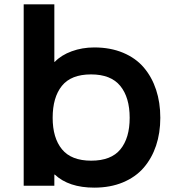

<svg xmlns="http://www.w3.org/2000/svg" viewBox="-20 -860 818 890"><path d="M581.1 -314Q581.1 -408.2 537.6 -461.7Q494.1 -515.1 401.9 -515.1Q309.6 -515.1 266.8 -461.9Q224.1 -408.7 224.1 -314Q224.1 -220.7 267.3 -168Q310.5 -115.2 402.8 -115.2Q495.1 -115.2 538.1 -167.7Q581.1 -220.2 581.1 -314ZM723.1 -314Q723.1 -243.7 703.4 -184.8Q683.6 -126 646 -82.5Q608.4 -39.1 549.8 -14.6Q491.2 9.8 417 9.8Q298.8 9.8 233.9 -50.8H231.9V1H89.8V-839.8H231.9V-573.2H233.9Q263.7 -604.5 312.5 -622.3Q361.3 -640.1 417 -640.1Q491.7 -640.1 550.5 -615.5Q609.4 -590.8 646.7 -546.9Q684.1 -502.9 703.6 -443.8Q723.1 -384.8 723.1 -314Z"/></svg>

Font: Sinkin Sans 600 SemiBold
Style: Regular
Weight: 600
Designer: Keith Bates
Foundry: K-Type
Version: Sinkin Sans (version 1.0)  by Keith Bates   •   © 2014   www